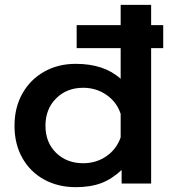

<svg xmlns="http://www.w3.org/2000/svg" viewBox="-20 -759 715 794"><path d="M40 -239Q40 -314 72.5 -372Q105 -430 162.5 -462.5Q220 -495 293 -495Q411 -495 479 -433V-560H297V-655H479V-739H605V-655H655V-560H605V0H483V-56Q442 -18 398 -1.5Q354 15 293 15Q220 15 162.5 -16.5Q105 -48 72.5 -105.5Q40 -163 40 -239ZM479 -191V-288Q463 -337 420.5 -366.5Q378 -396 324 -396Q256 -396 212 -352Q168 -308 168 -239Q168 -170 212 -127Q256 -84 324 -84Q378 -84 420 -113Q462 -142 479 -191Z"/></svg>

Font: Prompt Medium
Style: Regular
Weight: 500
Designer: Katatrad Team
Foundry: CadsonDemak
Version: Version 1.001